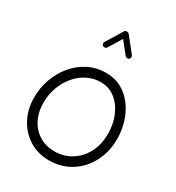

<svg xmlns="http://www.w3.org/2000/svg" viewBox="-238 -1158 1221 1330"><g transform="rotate(30 372.5 -492.5)"><path d="M360.4 29.3Q271.5 29.3 202.1 -13.2Q132.8 -55.7 93 -130.1Q53.2 -204.6 53.2 -299.3Q53.2 -375.5 78.6 -446.3Q104 -517.1 150.4 -573Q196.8 -628.9 260.7 -661.6Q324.7 -694.3 402.3 -694.3Q472.7 -694.3 527.3 -663.6Q582 -632.8 619.6 -581.1Q657.2 -529.3 676.5 -465.1Q695.8 -400.9 695.8 -334Q695.8 -256.3 670.7 -190.2Q645.5 -124 600.3 -74.7Q555.2 -25.4 493.9 2Q432.6 29.3 360.4 29.3ZM360.4 -43.9Q434.6 -43.9 493.9 -80.6Q553.2 -117.2 587.9 -182.6Q622.6 -248 622.6 -334Q622.6 -412.6 594.7 -477.5Q566.9 -542.5 517.3 -581.3Q467.8 -620.1 402.3 -620.1Q344.2 -620.1 294.2 -594.7Q244.1 -569.3 206.8 -524.7Q169.4 -480 148.4 -422.1Q127.4 -364.3 127.4 -299.3Q127.4 -221.7 157.7 -164.3Q188 -106.9 240.5 -75.4Q293 -43.9 360.4 -43.9ZM289.6 -844.2Q282.2 -848.6 280.3 -857.4Q278.3 -866.2 282.7 -873.5L363.8 -1005.4Q369.1 -1014.2 381.6 -1014.2Q394 -1014.2 399.4 -1007.3L493.2 -889.6Q498.5 -882.8 497.6 -873.5Q496.6 -864.3 489.7 -858.9Q482.9 -853.5 473.6 -854.7Q464.4 -856 459 -862.8L384.3 -956.5L319.8 -851.1Q314.9 -843.8 306.2 -841.6Q297.4 -839.4 289.6 -844.2Z"/></g></svg>

Font: Mikhak Regular
Style: Regular
Weight: 400
Designer: Amin Abedi
Version: Version 3.3